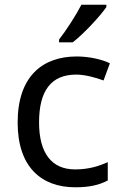

<svg xmlns="http://www.w3.org/2000/svg" viewBox="-20 -786 520 816"><path d="M432 -756V-766H326C303 -721 260 -655 231 -618V-606H289C336 -642 407 -719 432 -756ZM300 10C361 10 402 0 438 -19V-97C401 -80 357 -66 299 -66C198 -66 146 -137 146 -266C146 -400 197 -469 304 -469C341 -469 388 -456 420 -444L447 -517C415 -533 360 -546 306 -546C162 -546 55 -463 55 -265C55 -75 157 10 300 10Z"/></svg>

Font: Noto Sans Newa
Style: Regular
Weight: 400
Designer: Monotype Design Team
Foundry: Monotype Imaging Inc.
Version: Version 2.007